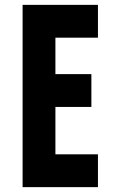

<svg xmlns="http://www.w3.org/2000/svg" viewBox="-20 -770 467 790"><path d="M383 -750V-615H208V-465H356V-330H208V-135H383V0H73V-750Z"/></svg>

Font: Mohave Bold
Style: Regular
Weight: 700
Designer: Gumpita Rahayu
Foundry: Tokotype
Version: Version 2.002;PS 002.002;hotconv 1.0.88;makeotf.lib2.5.64775